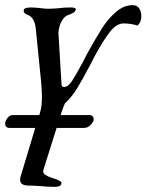

<svg xmlns="http://www.w3.org/2000/svg" viewBox="-26 -441 569 746"><path d="M523 -377Q523 -354 508 -342Q481 -350 454 -350Q427 -350 401 -317Q375 -284 341 -221L323 -186Q293 -129 272.5 -96Q252 -63 226 -39Q220 -25 213 -5L210 6H322Q329 6 333.5 10.5Q338 15 338 22Q338 32 326.5 44Q315 56 301 56H194L143 218Q139 231 149.5 238Q160 245 174 249.5Q188 254 194 256Q205 261 209.5 264Q214 267 212 274Q210 285 186 285Q157 285 131 282Q101 280 85 280Q52 280 52 257Q52 253 54 245L111 56H10Q3 56 -1.5 51.5Q-6 47 -6 40Q-6 29 3 17.5Q12 6 23 6H127L129 -2Q137 -26 137 -66Q137 -87 133 -131L113 -330Q108 -374 82 -383Q66 -389 66 -398Q66 -407 74 -409.5Q82 -412 94 -412Q111 -412 135 -409Q149 -407 161 -407Q178 -407 202 -409Q220 -412 249 -412Q272 -412 268 -402Q266 -396 260.5 -392.5Q255 -389 248.5 -386.5Q242 -384 240 -383Q229 -380 220 -368.5Q211 -357 206 -341Q201 -324 201 -313L213 -114Q213 -103 222 -103Q238 -103 252.5 -124.5Q267 -146 295 -198L314 -235Q348 -296 371 -332Q394 -368 424.5 -394.5Q455 -421 489 -421Q506 -421 514.5 -409Q523 -397 523 -377Z"/></svg>

Font: EB Garamond Medium
Style: Italic
Weight: 500
Italic angle: -17.2°
Designer: Georg Duffner and Octavio Pardo
Foundry: Georg Duffner
Version: Version 1.000